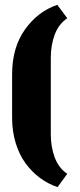

<svg xmlns="http://www.w3.org/2000/svg" viewBox="-20 -702 328 790"><path d="M215.8 -682.1 256.8 -627Q221.7 -603.5 205.3 -560.1Q189 -516.6 189 -463.9V-149.9Q189 -97.2 205.3 -53.7Q221.7 -10.3 256.8 13.2L216.8 67.9Q177.7 54.7 144.8 30.3Q111.8 5.9 85.7 -29.3Q59.6 -64.5 44.7 -113Q29.8 -161.6 29.8 -217.8V-396Q29.8 -505.9 82.5 -580.3Q135.3 -654.8 215.8 -682.1Z"/></svg>

Font: Wesal
Style: Regular
Weight: 900
Designer: Ahmed zaza
Foundry: Ahmed zaza
Version: Version 2.01